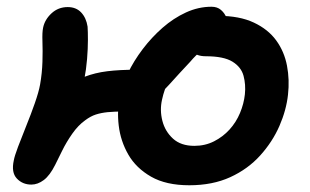

<svg xmlns="http://www.w3.org/2000/svg" viewBox="-20 -537 919 570"><path d="M542 13Q473 13 428.5 -12.5Q384 -38 361 -78Q338 -118 332.5 -164Q327 -210 336 -251Q342 -283 359.5 -319.5Q377 -356 403.5 -391Q430 -426 462.5 -454.5Q495 -483 532 -500Q569 -517 608 -517Q625 -517 636 -507.5Q647 -498 652 -485Q657 -472 655 -458Q654 -450 642.5 -440Q631 -430 614.5 -416.5Q598 -403 579 -387.5Q560 -372 545 -354Q513 -320 482 -285.5Q451 -251 418.5 -228.5Q386 -206 351 -206Q319 -206 299.5 -204Q280 -202 264.5 -197Q249 -192 233 -180Q212 -165 194.5 -140Q177 -115 164.5 -89.5Q152 -64 144 -48Q128 -16 110 -2.5Q92 11 73 11Q47 11 30 -7Q13 -25 21 -61Q23 -73 33.5 -101Q44 -129 58 -163.5Q72 -198 83.5 -231Q95 -264 99 -286Q105 -320 106 -353.5Q107 -387 106 -414Q105 -441 108 -455Q113 -479 133 -497.5Q153 -516 181 -516Q206 -516 221 -500Q236 -484 240 -458Q241 -444 241 -418.5Q241 -393 238.5 -362Q236 -331 230 -300Q225 -277 215 -246Q205 -215 193 -182.5Q181 -150 169.5 -122Q158 -94 150.5 -76.5Q143 -59 143 -59L43 -87Q48 -103 59.5 -127Q71 -151 87 -178Q103 -205 124 -230Q145 -255 169 -273Q200 -297 231 -309Q262 -321 298.5 -325.5Q335 -330 384 -330Q392 -330 404.5 -337Q417 -344 432 -353.5Q447 -363 462.5 -371.5Q478 -380 490 -385L590 -388Q569 -380 548.5 -367.5Q528 -355 510.5 -337.5Q493 -320 480.5 -296.5Q468 -273 461 -241Q454 -210 462 -178.5Q470 -147 493.5 -125.5Q517 -104 557 -104Q589 -104 615.5 -117.5Q642 -131 661.5 -152.5Q681 -174 692.5 -201.5Q704 -229 707 -257Q710 -286 703 -312Q696 -338 670 -354Q644 -370 591 -370Q562 -370 547.5 -386.5Q533 -403 537 -421Q540 -438 554 -454Q568 -470 588 -480Q608 -490 628 -490Q691 -490 733.5 -470Q776 -450 800 -417Q824 -384 832 -342Q840 -300 835 -256Q830 -210 809.5 -163Q789 -116 752.5 -75.5Q716 -35 663.5 -11Q611 13 542 13Z"/></svg>

Font: Shantell Sans SemiBold
Style: Italic
Weight: 600
Italic angle: -11°
Designer: Stephen Nixon, Anya Danilova, Shantell Martin
Foundry: Arrow Type
Version: Version 1.011;[c5ecc13dd]